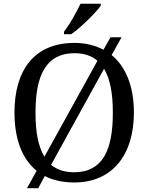

<svg xmlns="http://www.w3.org/2000/svg" viewBox="-20 -951 782 1011"><path d="M567.9 -661.1 620.1 -754.9H562L524.9 -689C481.9 -711.9 431.2 -725.1 372.1 -725.1C266.1 -725.1 186.5 -689 134.3 -625C82 -561 56.2 -469.7 56.2 -358.9C56.2 -222.2 94.2 -115.7 172.9 -51.8L122.1 40H181.2L215.8 -23.9C258.8 -2 310.5 9.8 371.1 9.8C572.3 9.8 685.1 -136.2 685.1 -357.9C685.1 -493.2 644.5 -598.1 567.9 -661.1ZM167 -357.9C167 -457 180.7 -535.6 213.9 -588.9C246.6 -642.1 297.9 -670.9 372.1 -670.9C422.4 -670.9 462.4 -657.7 493.2 -630.9L213.9 -126C180.7 -180.7 167 -256.8 167 -357.9ZM249 -83 527.8 -588.9C560.5 -534.7 574.2 -457.5 574.2 -357.9C574.2 -258.8 561 -180.7 528.8 -127C496.6 -73.2 445.3 -43.9 371.1 -43.9C320.8 -43.9 279.8 -57.1 249 -83ZM316.9 -771H355C406.7 -806.6 484.4 -883.8 510.7 -920.9V-931.2H403.8C383.3 -887.7 347.2 -822.3 316.9 -784.2Z"/></svg>

Font: The Erased English
Style: Regular
Weight: 400
Designer: Monotype Design team + ligartures altered by 180 Amsterdam
Foundry: Monotype Imaging Inc.
Version: Version 1.030;Glyphs 3.1.2 (3151)